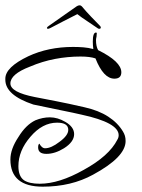

<svg xmlns="http://www.w3.org/2000/svg" viewBox="-20 -625 532 720"><path d="M140 75Q19 75 19 -27Q19 -66 49 -111Q77 -157 113 -174Q140 -185 167 -185Q196 -185 225 -168Q258 -149 258 -122Q258 -93 220 -69Q186 -48 154 -48Q123 -48 123 -72Q123 -86 129 -86Q129 -86 130 -86H129Q129 -86 129 -85Q129 -82 136 -75Q142 -69 149 -69Q172 -69 203 -93Q236 -117 236 -138Q236 -165 194 -165Q139 -165 94 -112Q49 -60 49 -2Q49 36 70 51Q90 64 129 64Q202 64 294 12Q389 -40 420 -101Q425 -109 425 -118Q425 -165 286 -195Q256 -202 211 -211Q166 -220 105 -233Q0 -268 0 -326V-330Q0 -373 86 -414Q161 -449 254 -449Q274 -449 293 -447.5Q312 -446 330 -441Q329 -448 328.5 -455Q328 -462 328 -469Q328 -503 340 -503Q343 -503 343 -500Q343 -498 342.5 -495Q342 -492 342 -488Q341 -484 340.5 -480.5Q340 -477 340 -475Q340 -451 348 -437Q435 -394 435 -354Q435 -330 409 -330Q368 -330 338 -406Q317 -413 282 -413Q234 -413 186.5 -404Q139 -395 92 -375Q19 -347 19 -312Q19 -279 111 -261Q142 -255 188.5 -246Q235 -237 296 -223Q350 -211 386 -187.5Q422 -164 441 -132Q446 -124 448.5 -115.5Q451 -107 451 -96Q451 -36 329 30Q247 75 140 75ZM160 -517Q156 -517 156 -521Q157 -524 163 -528L267 -601Q273 -605 278 -605Q281 -605 283 -604Q285 -603 287 -601Q301 -584 321 -563Q341 -542 355 -528Q358 -525 358 -522Q358 -517 352 -517Q348 -517 345 -520Q331 -530 308 -545Q285 -560 270 -572Q250 -562 219 -546Q188 -530 169 -520Q163 -517 160 -517Z"/></svg>

Font: Ole
Style: Regular
Weight: 400
Designer: Robert E. Leuschke
Foundry: Robert E. Leuschke
Version: Version 1.010; ttfautohint (v1.8.3)